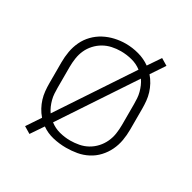

<svg xmlns="http://www.w3.org/2000/svg" viewBox="-138 -704 876 878"><g transform="rotate(30 300.0 -265.0)"><path d="M124 37 89 16 137 -56Q123 -72 113 -90.5Q103 -109 97 -128.5Q91 -148 89 -168.5Q87 -189 87 -210V-320Q87 -349 92 -377.5Q97 -406 109.5 -432.5Q122 -459 142.5 -480Q163 -501 188.5 -514.5Q214 -528 242.5 -534.5Q271 -541 300 -541Q335 -541 369.5 -531.5Q404 -522 432 -502L476 -567L511 -546L463 -474Q477 -458 487 -439.5Q497 -421 503 -401.5Q509 -382 511 -361.5Q513 -341 513 -320V-210Q513 -181 508 -152.5Q503 -124 490.5 -98Q478 -72 458 -50.5Q438 -29 412 -15.5Q386 -2 357.5 3Q329 8 300 8Q265 8 230.5 0Q196 -8 168 -28ZM161 -93 409 -467Q386 -485 356.5 -492.5Q327 -500 298 -500Q274 -500 251 -495Q228 -490 208 -478.5Q188 -467 172 -449.5Q156 -432 146.5 -411Q137 -390 133.5 -366.5Q130 -343 130 -320V-210Q130 -195 131 -179.5Q132 -164 136 -149Q140 -134 146 -120Q152 -106 161 -93ZM300 -30Q323 -30 346.5 -34.5Q370 -39 390.5 -50.5Q411 -62 427 -79.5Q443 -97 453 -118.5Q463 -140 466.5 -163.5Q470 -187 470 -210V-320Q470 -335 469 -350.5Q468 -366 464 -381Q460 -396 454 -410Q448 -424 439 -437L191 -63Q214 -45 242.5 -37.5Q271 -30 300 -30Z"/></g></svg>

Font: Iosevka Curly XLtEx
Style: Regular
Weight: 200
Width: 7
Monospace: yes
Designer: Belleve Invis
Foundry: Belleve Invis
Version: Version 11.1.0; ttfautohint (v1.8.3)